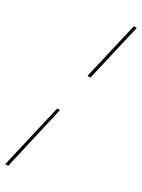

<svg xmlns="http://www.w3.org/2000/svg" viewBox="-267 -803 795 1077"><g transform="rotate(30 130.0 -265.0)"><path d="M3 250 99.5 -166H117.5L22 250ZM155 -409 241 -780.5H260L174 -409Z"/></g></svg>

Font: Bodoni Moda 11pt ExtraBold
Style: Italic
Weight: 800
Italic angle: -13°
Version: Version 2.004